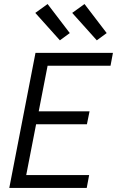

<svg xmlns="http://www.w3.org/2000/svg" viewBox="-20 -932 590 952"><path d="M26 0 156 -670H540L528 -606H216L172 -380H424L411 -316H159L110 -64H422L410 0ZM460 -732 338 -868 399 -912 509 -768ZM277 -732 155 -868 216 -912 326 -768Z"/></svg>

Font: Lode Term
Style: Italic
Weight: 400
Italic angle: -11°
Monospace: yes
Designer: Belleve Invis
Foundry: Belleve Invis
Version: Version 29.2.0